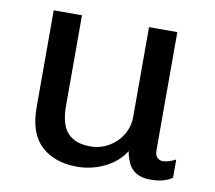

<svg xmlns="http://www.w3.org/2000/svg" viewBox="-64 -584 748 667"><g transform="rotate(10 310.5 -250.5)"><path d="M247.2 10Q168.2 10 121 -33.6Q73.8 -77.2 73.8 -168.2V-511H173.5V-191.5Q173.5 -125 200.8 -96.2Q228 -67.5 280 -67.5Q315.2 -67.5 344.8 -84.4Q374.2 -101.2 392.1 -130.2Q410 -159.2 410 -194.8V-511H509.8V-95.2Q509.8 -76.5 518.1 -68.6Q526.5 -60.8 537.5 -60.8Q548.5 -60.8 560.6 -64.9Q572.8 -69 583 -74.5V-10.5Q570 -0.8 550.9 4.6Q531.8 10 507 10Q475 10 455.8 -1.9Q436.5 -13.8 427.8 -33.2Q419 -52.8 415.2 -74.5Q390 -34.5 344 -12.2Q298 10 247.2 10Z"/></g></svg>

Font: Chivo Medium
Style: Regular
Weight: 500
Designer: Hector Gatti
Foundry: Omnibus-Type
Version: Version 2.002